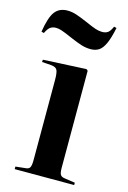

<svg xmlns="http://www.w3.org/2000/svg" viewBox="-124 -813 582 870"><g transform="rotate(15 166.5 -378.0)"><path d="M36 0V-12L83 -17Q98 -18 103 -27.5Q108 -37 108 -63V-437Q108 -471 102 -483.5Q96 -496 73 -498L30 -501L31 -512L233 -522L240 -516V-61Q240 -37 245.5 -28.5Q251 -20 267 -18L315 -11V0ZM227 -614Q205 -614 184 -620.5Q163 -627 133 -640Q92 -658 77.5 -662.5Q63 -667 52 -667Q37 -667 26 -660Q15 -653 4 -630L-8 -633Q3 -703 23.5 -729.5Q44 -756 82 -756Q103 -756 124 -749Q145 -742 173 -730Q211 -713 227 -708Q243 -703 257 -703Q273 -703 283.5 -710Q294 -717 304 -740L316 -737Q306 -688 293.5 -661Q281 -634 265 -624Q249 -614 227 -614Z"/></g></svg>

Font: Literata 72pt SemiBold
Style: Regular
Weight: 600
Designer: Latin by Veronika Burian and Jose Scaglione. Greek by Irene Vlachou. Cyrillic by Vera Evstafieva.
Foundry: TypeTogether
Version: Version 3.002